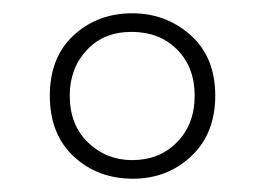

<svg xmlns="http://www.w3.org/2000/svg" viewBox="-20 -743 399 289"><path d="M180 -474Q127 -474 91 -507.5Q55 -541 55 -599Q55 -657 91 -690Q127 -723 179 -723Q230 -723 267 -690Q304 -657 304 -599Q304 -542 268 -508Q232 -474 180 -474ZM179 -502Q220 -502 246.5 -529Q273 -556 273 -599Q273 -642 246.5 -668.5Q220 -695 178 -695Q136 -695 110.5 -667.5Q85 -640 85 -599Q85 -555 112.5 -528.5Q140 -502 179 -502Z"/></svg>

Font: Noto Sans Gurmukhi ExtraCondensed ExtraLight
Style: Regular
Weight: 200
Width: 2
Designer: Jelle Bosma - Monotype Design Team
Foundry: Monotype Imaging Inc.
Version: Version 2.004; ttfautohint (v1.8.4.7-5d5b)